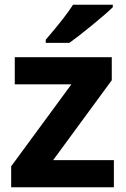

<svg xmlns="http://www.w3.org/2000/svg" viewBox="-20 -786 528 806"><path d="M271 -606C293.9 -622.1 326.2 -647 367.2 -680.7C407.7 -713.9 436.5 -738.8 453.6 -755.9V-766.1H286.6C266.1 -733.4 228 -684.1 171.9 -619.1V-606ZM458 -113.8H203.1L449.2 -449.2V-545.9H42V-432.1H279.8L26.9 -87.9V0H458Z"/></svg>

Font: Noto Reveo Sans
Style: Bold
Weight: 700
Designer: Monotype Design team
Foundry: Monotype Imaging Inc.
Version: Version 1.04